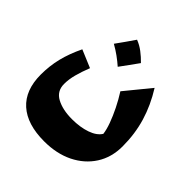

<svg xmlns="http://www.w3.org/2000/svg" viewBox="-214 -721 1148 1148"><g transform="rotate(45 360.5 -146.5)"><path d="M550.8 -17.6Q546.9 -49.3 531.5 -91.6Q516.1 -133.8 493.2 -180.2Q470.2 -226.6 442.9 -269.5L573.2 -428.7Q629.4 -338.9 657.5 -244.9Q685.5 -150.9 685.5 -45.9Q685.5 46.9 640.6 116.7Q595.7 186.5 516.4 225.6Q437 264.6 332.5 264.6Q188.5 264.6 112.1 196.3Q35.6 127.9 35.6 -3.9Q35.6 -77.1 52.2 -144.5Q68.8 -211.9 104.5 -286.1L216.8 -238.8Q196.3 -187 185.1 -144.3Q173.8 -101.6 173.8 -62.5Q173.8 -2 225.6 25.6Q277.3 53.2 356.4 53.2Q425.3 53.2 477.5 34.9Q529.8 16.6 550.8 -17.6ZM295.4 -558.1Q327.6 -545.9 356.4 -523.9Q385.3 -502 410.6 -475.6Q390.6 -447.8 370.1 -419.2Q349.6 -390.6 328.1 -361.8Q303.2 -383.8 274.9 -404.3Q246.6 -424.8 214.4 -442.9Q235.8 -472.2 255.9 -501Q275.9 -529.8 295.4 -558.1Z"/></g></svg>

Font: Pinar-FD ExtraBold
Style: Regular
Weight: 800
Designer: Amin Abedi
Version: Version 3.000